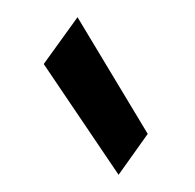

<svg xmlns="http://www.w3.org/2000/svg" viewBox="-66 -833 367 361"><g transform="rotate(30 117.5 -653.0)"><path d="M226 -544 0 -654 11 -762 235 -638Z"/></g></svg>

Font: DM Sans 17pt ExtraBold
Style: Regular
Weight: 800
Version: Version 4.004;gftools[0.9.30]